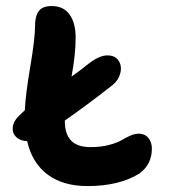

<svg xmlns="http://www.w3.org/2000/svg" viewBox="-20 -674 578 642"><path d="M272.9 -51.8Q190.9 -51.8 139.2 -90.3Q87.4 -128.9 70.8 -202.1Q47.9 -202.6 34.2 -215.8Q20.5 -229 22.7 -249Q24.9 -269 43.9 -287.1Q47.4 -291 54.2 -297.1Q61 -303.2 63 -305.2Q65.4 -358.4 81.3 -451.7Q97.2 -544.9 97.2 -587.9Q97.2 -620.1 109.6 -637Q122.1 -653.8 152.8 -653.8Q192.4 -653.8 212.6 -625.5Q232.9 -597.2 232.9 -548.8Q232.9 -491.2 219.2 -418Q250 -439.5 271 -457Q310.5 -488.8 338.9 -488.8Q365.2 -488.8 376.7 -470.9Q388.2 -453.1 382.3 -429.4Q376.5 -405.8 356.9 -390.1Q266.1 -318.8 196.8 -271V-269Q196.8 -226.1 217.5 -204.1Q238.3 -182.1 283.2 -182.1Q316.9 -182.1 344 -189.2Q371.1 -196.3 385 -204.6Q398.9 -212.9 414.8 -220Q430.7 -227.1 443.8 -227.1Q463.9 -227.1 475.8 -213.1Q487.8 -199.2 487.8 -176.8Q487.8 -125 446.8 -94.2Q378.9 -51.8 272.9 -51.8Z"/></svg>

Font: Shantell Sans Irregular Bouncy
Style: Regular
Weight: 600
Designer: Stephen Nixon, Anya Danilova, Shantell Martin
Foundry: Arrow Type
Version: Version 1.006;[9816181b4]